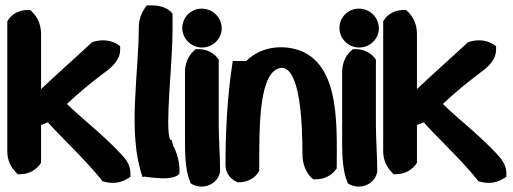

<svg xmlns="http://www.w3.org/2000/svg" viewBox="-20 -642 1901 711"><path d="M7 -81C7 -50 20 -23 38 -5L45 3H56C91 3 117 -16 132 -39V-179C138 -182 148 -185 157 -189C221 -119 298 -48 355 23L359 29L367 31C398 40 429 34 451 20L463 13V-1C463 -32 445 -54 425 -75C354 -150 277 -208 228 -257C273 -300 320 -338 381 -384C403 -401 425 -427 425 -457V-471L413 -479C387 -495 351 -497 320 -485L316 -481C257 -426 194 -371 132 -312V-517C132 -550 119 -579 99 -598L92 -605H82C52 -605 25 -591 11 -569L7 -563Z M494 -542C494 -365 451 -149 508 14L514 12L529 14C547 15 609 27 640 6L643 1L644 6C648 -38 635 -77 621 -103L616 -123L610 -125C590 -166 619 -409 619 -531V-591C606 -610 577 -622 544 -622H524C507 -602 494 -573 494 -542Z M655 -538C655 -499 688 -466 728 -466C768 -466 801 -498 801 -537C801 -577 768 -610 727 -610C687 -610 655 -578 655 -538ZM665 -138C665 -88 664 -17 683 28L686 37L695 42C736 61 785 39 794 -2L795 -4V-7C795 -61 790 -129 790 -178V-421C775 -444 749 -460 715 -460H705L697 -453C677 -435 665 -406 665 -376Z M815 -31C815 -5 830 19 854 30L859 33H865C895 33 922 19 936 -3L940 -9V-16C940 -172 937 -389 1026 -391C1091 -383 1100 -193 1100 -70C1100 -37 1112 -5 1132 15L1140 22H1150C1180 22 1207 8 1222 -12L1227 -18V-26C1227 -189 1242 -444 1042 -466C978 -472 925 -450 892 -416H842L839 -396C822 -284 815 -153 815 -31Z M1237 -538C1237 -499 1270 -466 1310 -466C1350 -466 1383 -498 1383 -537C1383 -577 1350 -610 1309 -610C1269 -610 1237 -578 1237 -538ZM1247 -138C1247 -88 1246 -17 1265 28L1268 37L1277 42C1318 61 1367 39 1376 -2L1377 -4V-7C1377 -61 1372 -129 1372 -178V-421C1357 -444 1331 -460 1297 -460H1287L1279 -453C1259 -435 1247 -406 1247 -376Z M1399 -81C1399 -50 1412 -23 1430 -5L1437 3H1448C1483 3 1509 -16 1524 -39V-179C1530 -182 1540 -185 1549 -189C1613 -119 1690 -48 1747 23L1751 29L1759 31C1790 40 1821 34 1843 20L1855 13V-1C1855 -32 1837 -54 1817 -75C1746 -150 1669 -208 1620 -257C1665 -300 1712 -338 1773 -384C1795 -401 1817 -427 1817 -457V-471L1805 -479C1779 -495 1743 -497 1712 -485L1708 -481C1649 -426 1586 -371 1524 -312V-517C1524 -550 1511 -579 1491 -598L1484 -605H1474C1444 -605 1417 -591 1403 -569L1399 -563Z"/></svg>

Font: Snowfall
Style: Blk
Weight: 900
Designer: Jasper
Foundry: Cannot Into Space Fonts
Version: Version 0.9